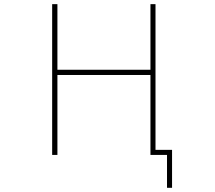

<svg xmlns="http://www.w3.org/2000/svg" viewBox="-20 -773 1040 929"><path d="M788.1 135.7V-23.4H708V-410.2H257.8V-23.4H232.4V-752.9H257.8V-435.5H708V-752.9H732.4V-47.9H812.5V135.7Z"/></svg>

Font: Mgen+ 1m thin
Style: Regular
Weight: 100
Designer: [Source Han Sans]
Ryoko NISHIZUKA  (kana & ideographs); Paul D. Hunt (Latin, Greek & Cyrillic); Wenlong ZHANG  (bopomofo
Version: Version 1.059.20150602